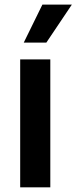

<svg xmlns="http://www.w3.org/2000/svg" viewBox="-20 -799 327 819"><path d="M66.1 -545.5H194.6V0H66.1ZM160.9 -779.5H286.6L177.6 -617.2H81.3Z"/></svg>

Font: Interop SemBd
Style: Regular
Weight: 600
Designer: Rasmus Andersson, Google, Jang Haemin
Foundry: jhaemin
Version: Version 1.008